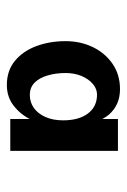

<svg xmlns="http://www.w3.org/2000/svg" viewBox="75 -836 370 560"><g transform="rotate(90 260.0 -556.0)"><path d="M228 -391Q186 -391 157.5 -414.5Q129 -438 114.5 -477Q100 -516 100 -562Q100 -606 117.5 -642Q135 -678 166.5 -699.5Q198 -721 240 -721Q286 -721 314 -689Q342 -657 342 -592L327 -648V-715H420V-401H327V-474L342 -512Q342 -488 328 -459.5Q314 -431 288.5 -411Q263 -391 228 -391ZM257 -458Q278 -458 294.5 -469.5Q311 -481 321 -503Q331 -525 331 -555Q331 -601 311 -627.5Q291 -654 256 -654Q239 -654 224.5 -641.5Q210 -629 201.5 -608.5Q193 -588 193 -562Q193 -534 200 -510Q207 -486 221 -472Q235 -458 257 -458Z"/></g></svg>

Font: Lexend Zetta
Style: Regular
Weight: 400
Designer: Bonnie Shaver-Troup, Thomas Jockin
Foundry: Lexend
Version: Version 1.007